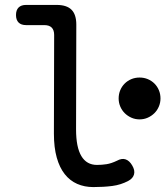

<svg xmlns="http://www.w3.org/2000/svg" viewBox="-20 -750 672 780"><path d="M289 -224Q289 -152 310.5 -116Q332 -80 374 -80Q394 -80 413 -83Q432 -86 455 -97Q475 -108 490.5 -102.5Q506 -97 517 -78Q529 -58 524.5 -41.5Q520 -25 501 -15Q471 1 436 5.5Q401 10 359 10Q323 10 293.5 -3Q264 -16 243 -42.5Q222 -69 210.5 -110Q199 -151 199 -207L200 -608Q200 -628 190 -638Q180 -648 160 -648H86Q66 -648 55.5 -658.5Q45 -669 45 -689Q45 -709 55.5 -719.5Q66 -730 86 -730H210Q251 -730 270.5 -710.5Q290 -691 290 -650ZM462 -350Q462 -368 468.5 -383.5Q475 -399 486.5 -410.5Q498 -422 513.5 -428.5Q529 -435 547 -435Q565 -435 580.5 -428.5Q596 -422 607.5 -410.5Q619 -399 625.5 -383.5Q632 -368 632 -350Q632 -333 625.5 -317.5Q619 -302 607.5 -290.5Q596 -279 580.5 -272Q565 -265 547 -265Q529 -265 513.5 -272Q498 -279 486.5 -290.5Q475 -302 468.5 -317.5Q462 -333 462 -350Z"/></svg>

Font: Maple Mono NF CN
Style: Regular
Weight: 400
Monospace: yes
Designer: subframe7536
Version: Version 7.000